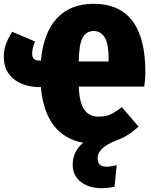

<svg xmlns="http://www.w3.org/2000/svg" viewBox="-30 -736 792 1009"><path d="M728 -281H384Q387 -198 412.5 -160.5Q438 -123 488 -123Q526 -123 552 -135.5Q578 -148 610 -173L698 -71Q643 -19 579 3Q483 41 483 95Q483 140 528 140Q551 140 583 132L572 245Q538 253 504 253Q438 253 395 220Q352 187 352 129Q352 61 407 14Q310 -3 253 -76Q196 -149 185 -278Q95 -278 42.5 -320.5Q-10 -363 -10 -437Q-10 -474 1.5 -505Q13 -536 34 -569L154 -518Q139 -481 139 -454Q139 -418 174 -418H185Q199 -566 270 -641Q341 -716 462 -716Q734 -716 734 -356Q734 -323 728 -281ZM463 -573Q423 -573 404 -537.5Q385 -502 384 -413H541Q542 -501 521.5 -537Q501 -573 463 -573Z"/></svg>

Font: Fira Sans Condensed Black
Style: Regular
Weight: 900
Width: 3
Designer: Carrois Corporate & Edenspiekermann AG
Foundry: Carrois Corporate GbR & Edenspiekermann AG
Version: Version 4.203